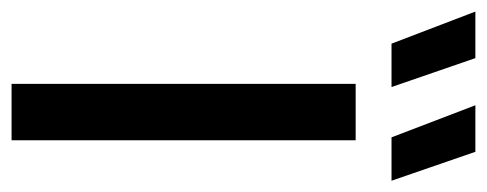

<svg xmlns="http://www.w3.org/2000/svg" viewBox="-332 -567 842 332"><g transform="rotate(90 89.0 -401.0)"><path d="M68 0V-595H165.5V0ZM160.5 -657 105 -802H185.5L235.5 -657ZM-1.5 -657 -57 -802H23.5L73.5 -657Z"/></g></svg>

Font: Encode Sans SC Condensed Medium
Style: Regular
Weight: 500
Width: 3
Designer: Multiple Designers
Foundry: Impallari Type
Version: Version 3.002